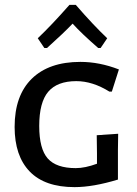

<svg xmlns="http://www.w3.org/2000/svg" viewBox="-20 -761 563 788"><path d="M162 -564 135 -604Q192 -658 265 -741H291Q363 -658 420 -604L393 -564H383Q314 -624 278 -664Q243 -627 173 -564ZM310 -507Q388 -507 468 -476L439 -385H429Q360 -428 293 -428Q215 -428 178 -384.5Q141 -341 141 -244Q141 -150 176 -110.5Q211 -71 291 -71Q329 -71 378 -89V-131L377 -206L465 -212L464 -146V-24Q362 7 286 7Q164 7 102 -57Q40 -121 40 -240Q40 -369 110.5 -438Q181 -507 310 -507Z"/></svg>

Font: Alegreya Sans SC Medium
Style: Regular
Weight: 500
Designer: Juan Pablo del Peral
Foundry: Huerta Tipografica
Version: Version 2.001;PS 002.001;hotconv 1.0.88;makeotf.lib2.5.64775